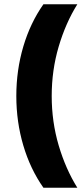

<svg xmlns="http://www.w3.org/2000/svg" viewBox="-20 -762 385 906"><path d="M345 -742Q290 -654 257 -542.5Q224 -431 224 -309Q224 -187 257 -75.5Q290 36 345 124H185Q123 36 90 -75.5Q57 -187 57 -309Q57 -431 90 -542.5Q123 -654 185 -742Z"/></svg>

Font: Alexandria
Style: Bold
Weight: 700
Designer: Mohamed Gaber
Foundry: Kief Type Foundry
Version: Version 5.100